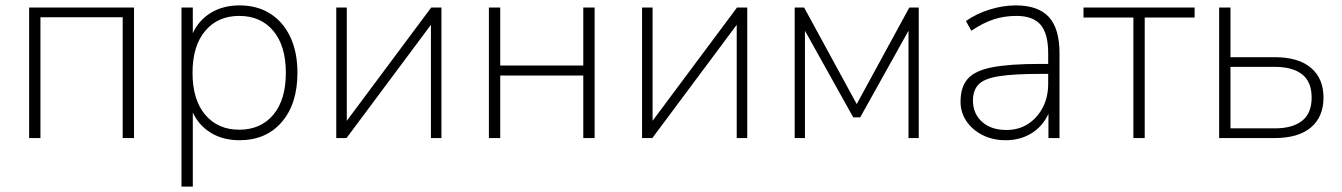

<svg xmlns="http://www.w3.org/2000/svg" viewBox="-20 -512 4976 712"><path d="M88 0V-484H477V0H435V-448H130V0Z M653 180V-484H695V-389Q717 -437 762 -464.5Q807 -492 868 -492Q934 -492 982 -461.5Q1030 -431 1056.5 -375Q1083 -319 1083 -242Q1083 -127 1025 -59.5Q967 8 868 8Q807 8 762 -19.5Q717 -47 695 -95V180ZM867 -31Q947 -31 993.5 -86.5Q1040 -142 1040 -242Q1040 -342 993.5 -397.5Q947 -453 867 -453Q788 -453 741 -397.5Q694 -342 694 -242Q694 -142 741 -86.5Q788 -31 867 -31Z M1227 0V-484H1266V-64L1579 -484H1617V0H1578V-420L1265 0Z M1793 0V-484H1835V-269H2143V-484H2185V0H2143V-232H1835V0Z M2361 0V-484H2400V-64L2713 -484H2751V0H2712V-420L2399 0Z M2927 0V-484H2962L3157 -126L3352 -484H3387V0H3349V-398L3170 -77H3144L2965 -398V0Z M3709 8Q3662 8 3624 -11Q3586 -30 3564 -62.5Q3542 -95 3542 -135Q3542 -189 3568.5 -219.5Q3595 -250 3659.5 -262.5Q3724 -275 3837 -275H3867V-315Q3867 -387 3839 -420Q3811 -453 3749 -453Q3704 -453 3664.5 -440Q3625 -427 3582 -398L3562 -434Q3600 -461 3649.5 -476.5Q3699 -492 3747 -492Q3830 -492 3869.5 -449Q3909 -406 3909 -315V0H3868V-90Q3847 -44 3805.5 -18Q3764 8 3709 8ZM3712 -30Q3758 -30 3792.5 -52.5Q3827 -75 3847 -113.5Q3867 -152 3867 -201V-238H3839Q3740 -238 3685.5 -229.5Q3631 -221 3609.5 -199.5Q3588 -178 3588 -139Q3588 -91 3621.5 -60.5Q3655 -30 3712 -30Z M4183 0V-447H3998V-484H4410V-447H4225V0Z M4501 0V-484H4543V-300H4706Q4795 -300 4841.5 -260.5Q4888 -221 4888 -150Q4888 -79 4841.5 -39.5Q4795 0 4706 0ZM4543 -36H4708Q4773 -36 4808.5 -64Q4844 -92 4844 -150Q4844 -209 4808.5 -236.5Q4773 -264 4708 -264H4543Z"/></svg>

Font: Nunito Sans ExtraLight
Style: Regular
Weight: 200
Designer: Vernon Adams
Foundry: Vernon Adams
Version: Version 3.006; ttfautohint (v1.8.3)